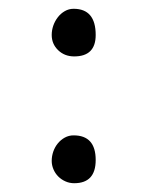

<svg xmlns="http://www.w3.org/2000/svg" viewBox="-20 -499 360 437"><path d="M197.8 -419.4Q197.8 -370.6 148.9 -370.6Q127 -370.6 112.3 -384.8Q97.7 -398.9 97.7 -419.4Q97.7 -430.2 101.3 -440.7Q105 -451.2 111.6 -459.7Q118.2 -468.3 127.4 -473.6Q136.7 -479 147.5 -479Q197.8 -479 197.8 -419.4ZM197.8 -134.8Q197.8 -82 148.9 -82Q138.2 -82 128.9 -86.2Q119.6 -90.3 112.5 -97.4Q105.5 -104.5 101.6 -113.8Q97.7 -123 97.7 -132.8Q97.7 -143.6 101.3 -154.1Q105 -164.6 111.6 -172.6Q118.2 -180.7 127.4 -185.8Q136.7 -190.9 147.5 -190.9Q197.8 -190.9 197.8 -134.8Z"/></svg>

Font: XB Khoramshahr
Style: Regular
Weight: 400
Designer: Behnam
Foundry: Irmug
Version: Version 8.005 2009